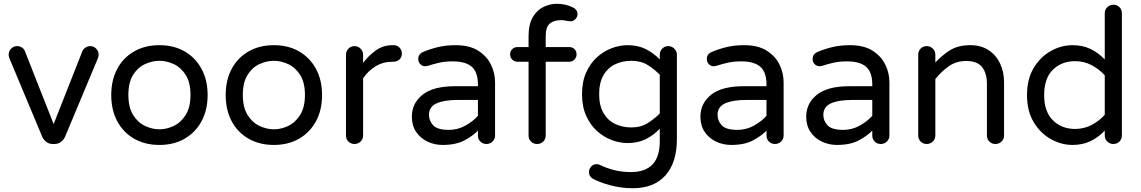

<svg xmlns="http://www.w3.org/2000/svg" viewBox="-20 -760 6059 1020"><path d="M260 5Q241 5 226.5 -6Q212 -17 205 -32L31 -448Q26 -460 26 -469Q26 -488 39 -501.5Q52 -515 71 -515Q85 -515 96.5 -507.5Q108 -500 112 -489L265 -101L418 -489Q423 -500 434.5 -507.5Q446 -515 459 -515Q478 -515 491 -501.5Q504 -488 504 -469Q504 -460 499 -448L325 -32Q318 -17 303.5 -6Q289 5 270 5Z M827 10Q750 10 692 -23.5Q634 -57 602.5 -116.5Q571 -176 571 -255Q571 -334 602.5 -393.5Q634 -453 692 -486.5Q750 -520 827 -520Q904 -520 961.5 -486.5Q1019 -453 1051 -393.5Q1083 -334 1083 -255Q1083 -176 1051 -116.5Q1019 -57 961.5 -23.5Q904 10 827 10ZM827 -73Q865 -73 903 -91Q941 -109 966.5 -149.5Q992 -190 992 -256Q992 -322 966.5 -362Q941 -402 903 -419.5Q865 -437 827 -437Q789 -437 750.5 -419.5Q712 -402 687 -362Q662 -322 662 -256Q662 -190 687 -149.5Q712 -109 750.5 -91Q789 -73 827 -73Z M1435 10Q1358 10 1300 -23.5Q1242 -57 1210.5 -116.5Q1179 -176 1179 -255Q1179 -334 1210.5 -393.5Q1242 -453 1300 -486.5Q1358 -520 1435 -520Q1512 -520 1569.5 -486.5Q1627 -453 1659 -393.5Q1691 -334 1691 -255Q1691 -176 1659 -116.5Q1627 -57 1569.5 -23.5Q1512 10 1435 10ZM1435 -73Q1473 -73 1511 -91Q1549 -109 1574.5 -149.5Q1600 -190 1600 -256Q1600 -322 1574.5 -362Q1549 -402 1511 -419.5Q1473 -437 1435 -437Q1397 -437 1358.5 -419.5Q1320 -402 1295 -362Q1270 -322 1270 -256Q1270 -190 1295 -149.5Q1320 -109 1358.5 -91Q1397 -73 1435 -73Z M1863 5Q1844 5 1831 -8Q1818 -21 1818 -40V-469Q1818 -488 1831 -501.5Q1844 -515 1863 -515Q1882 -515 1895.5 -501.5Q1909 -488 1909 -469V-426Q1936 -462 1975 -491Q2014 -520 2066 -520H2071Q2090 -520 2102.5 -507Q2115 -494 2115 -475Q2115 -456 2102 -444Q2089 -432 2069 -432H2064Q2015 -432 1975 -407.5Q1935 -383 1909 -344V-40Q1909 -21 1895.5 -8Q1882 5 1863 5Z M2331 10Q2288 10 2250.5 -8Q2213 -26 2190.5 -59.5Q2168 -93 2168 -140Q2168 -211 2224.5 -256.5Q2281 -302 2398 -302H2519V-310Q2519 -377 2486 -405.5Q2453 -434 2385 -434Q2343 -434 2311.5 -426.5Q2280 -419 2252 -410Q2244 -408 2239 -408Q2224 -408 2213 -419Q2202 -430 2202 -446Q2202 -473 2228 -484Q2263 -499 2305.5 -509.5Q2348 -520 2401 -520Q2474 -520 2520 -491Q2566 -462 2588 -417Q2610 -372 2610 -323V-40Q2610 -21 2596.5 -8Q2583 5 2564 5Q2545 5 2532 -8Q2519 -21 2519 -40V-66Q2492 -38 2447 -14Q2402 10 2331 10ZM2365 -70Q2412 -70 2453 -93Q2494 -116 2519 -145V-229H2410Q2340 -229 2299.5 -211Q2259 -193 2259 -150Q2259 -118 2281.5 -94Q2304 -70 2365 -70Z M2833 5Q2814 5 2801 -8Q2788 -21 2788 -40V-432H2729Q2713 -432 2701.5 -443.5Q2690 -455 2690 -471Q2690 -488 2701.5 -499Q2713 -510 2729 -510H2788V-568Q2788 -631 2810.5 -669Q2833 -707 2868 -723.5Q2903 -740 2938 -740Q2963 -740 2985 -734.5Q3007 -729 3025 -720Q3034 -716 3041 -706.5Q3048 -697 3048 -685Q3048 -671 3037.5 -659Q3027 -647 3011 -647Q2999 -647 2987 -650Q2975 -653 2961 -653Q2924 -653 2901.5 -635.5Q2879 -618 2879 -565V-510H3004Q3021 -510 3032 -499Q3043 -488 3043 -471Q3043 -455 3032 -443.5Q3021 -432 3004 -432H2879V-40Q2879 -21 2866 -8Q2853 5 2833 5Z M3341 240Q3280 240 3221 224Q3162 208 3127 188Q3120 183 3114.5 175Q3109 167 3109 153Q3109 138 3120.5 125Q3132 112 3149 112Q3154 112 3158.5 113Q3163 114 3167 116Q3199 132 3240 143Q3281 154 3332 154Q3485 154 3485 -9V-76Q3454 -43 3412 -21.5Q3370 0 3314 0Q3272 0 3229.5 -16Q3187 -32 3151.5 -64Q3116 -96 3094 -145Q3072 -194 3072 -260Q3072 -326 3094 -375Q3116 -424 3151.5 -456Q3187 -488 3229.5 -504Q3272 -520 3314 -520Q3370 -520 3412 -498.5Q3454 -477 3485 -444V-469Q3485 -488 3498 -501.5Q3511 -515 3530 -515Q3549 -515 3562.5 -501.5Q3576 -488 3576 -469V-22Q3576 104 3515 172Q3454 240 3341 240ZM3333 -83Q3385 -83 3421 -106Q3457 -129 3485 -157V-363Q3457 -392 3421 -414.5Q3385 -437 3333 -437Q3286 -437 3247 -418Q3208 -399 3185.5 -359.5Q3163 -320 3163 -260Q3163 -200 3185.5 -160.5Q3208 -121 3247 -102Q3286 -83 3333 -83Z M3864 10Q3821 10 3783.5 -8Q3746 -26 3723.5 -59.5Q3701 -93 3701 -140Q3701 -211 3757.5 -256.5Q3814 -302 3931 -302H4052V-310Q4052 -377 4019 -405.5Q3986 -434 3918 -434Q3876 -434 3844.5 -426.5Q3813 -419 3785 -410Q3777 -408 3772 -408Q3757 -408 3746 -419Q3735 -430 3735 -446Q3735 -473 3761 -484Q3796 -499 3838.5 -509.5Q3881 -520 3934 -520Q4007 -520 4053 -491Q4099 -462 4121 -417Q4143 -372 4143 -323V-40Q4143 -21 4129.5 -8Q4116 5 4097 5Q4078 5 4065 -8Q4052 -21 4052 -40V-66Q4025 -38 3980 -14Q3935 10 3864 10ZM3898 -70Q3945 -70 3986 -93Q4027 -116 4052 -145V-229H3943Q3873 -229 3832.5 -211Q3792 -193 3792 -150Q3792 -118 3814.5 -94Q3837 -70 3898 -70Z M4426 10Q4383 10 4345.5 -8Q4308 -26 4285.5 -59.5Q4263 -93 4263 -140Q4263 -211 4319.5 -256.5Q4376 -302 4493 -302H4614V-310Q4614 -377 4581 -405.5Q4548 -434 4480 -434Q4438 -434 4406.5 -426.5Q4375 -419 4347 -410Q4339 -408 4334 -408Q4319 -408 4308 -419Q4297 -430 4297 -446Q4297 -473 4323 -484Q4358 -499 4400.5 -509.5Q4443 -520 4496 -520Q4569 -520 4615 -491Q4661 -462 4683 -417Q4705 -372 4705 -323V-40Q4705 -21 4691.5 -8Q4678 5 4659 5Q4640 5 4627 -8Q4614 -21 4614 -40V-66Q4587 -38 4542 -14Q4497 10 4426 10ZM4460 -70Q4507 -70 4548 -93Q4589 -116 4614 -145V-229H4505Q4435 -229 4394.5 -211Q4354 -193 4354 -150Q4354 -118 4376.5 -94Q4399 -70 4460 -70Z M4903 5Q4884 5 4871 -8Q4858 -21 4858 -40V-469Q4858 -489 4871 -502Q4884 -515 4903 -515Q4922 -515 4935.5 -502Q4949 -489 4949 -469V-428Q4981 -463 5024.5 -491.5Q5068 -520 5135 -520Q5192 -520 5232 -493.5Q5272 -467 5293 -422.5Q5314 -378 5314 -324V-40Q5314 -21 5300.5 -8Q5287 5 5268 5Q5249 5 5236 -8Q5223 -21 5223 -40V-314Q5223 -371 5197.5 -403.5Q5172 -436 5113 -436Q5059 -436 5019 -407Q4979 -378 4949 -340V-40Q4949 -21 4935.5 -8Q4922 5 4903 5Z M5678 10Q5618 10 5562.5 -21Q5507 -52 5471.5 -111Q5436 -170 5436 -255Q5436 -340 5471.5 -399Q5507 -458 5562.5 -489Q5618 -520 5678 -520Q5731 -520 5773 -500Q5815 -480 5849 -444V-689Q5849 -709 5862.5 -722Q5876 -735 5895 -735Q5914 -735 5927 -722Q5940 -709 5940 -689V-40Q5940 -21 5927 -8Q5914 5 5895 5Q5876 5 5862.5 -8Q5849 -21 5849 -40V-66Q5815 -30 5773 -10Q5731 10 5678 10ZM5691 -75Q5740 -75 5780 -96.5Q5820 -118 5849 -150V-360Q5820 -392 5780 -413.5Q5740 -435 5691 -435Q5620 -435 5573.5 -389.5Q5527 -344 5527 -255Q5527 -167 5573.5 -121Q5620 -75 5691 -75Z"/></svg>

Font: Varela Round
Style: Regular
Weight: 400
Designer: Joe Prince, Avraham Cornfeld
Foundry: Joe Prince, Avraham Cornfeld
Version: Version 3.010; ttfautohint (v1.8.4.7-5d5b)